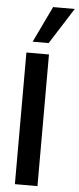

<svg xmlns="http://www.w3.org/2000/svg" viewBox="-63 -985 417 1017"><g transform="rotate(5 146.0 -476.0)"><path d="M57 0V-700H177V0ZM85 -760 177 -952H292L170 -760Z"/></g></svg>

Font: Host Grotesk SemiBold
Style: Regular
Weight: 600
Designer: Doukan Karapınar
Foundry: Element Type
Version: Version 1.003